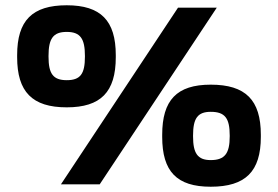

<svg xmlns="http://www.w3.org/2000/svg" viewBox="-20 -699 1054 728"><path d="M595 -188V-180C595 -49 650 9 779 9C911 9 969 -49 969 -180V-188C969 -320 911 -378 779 -378C650 -378 595 -319 595 -188ZM45 -482C45 -351 102 -292 233 -292C362 -292 419 -350 419 -482V-490C419 -621 362 -679 233 -679C102 -679 45 -621 45 -490ZM164 -484V-487C164 -552 181 -578 233 -578C285 -578 302 -552 302 -487V-484C302 -419 285 -395 233 -395C181 -395 164 -420 164 -484ZM211 0H358L802 -670H655ZM712 -182V-185C712 -250 729 -275 779 -275C833 -275 851 -251 851 -185V-182C851 -118 833 -92 779 -92C729 -92 712 -118 712 -182Z"/></svg>

Font: LT Wave Alt Black
Style: Regular
Weight: 900
Designer: Daniel Lyons
Version: Version 2.5 (Glyphs App)